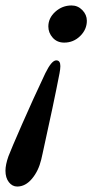

<svg xmlns="http://www.w3.org/2000/svg" viewBox="-28 -514 345 703"><path d="M193 -272Q193 -262 190 -246Q169 -137 128 48L123 70Q113 112 89 140.5Q65 169 35 169Q17 169 4.5 153Q-8 137 -8 111Q-8 89 3 58Q12 34 52.5 -58.5Q93 -151 138 -246Q161 -293 178 -293Q193 -293 193 -272ZM290 -438Q290 -406 265.5 -382Q241 -358 207 -358Q181 -358 165 -376Q149 -394 149 -417Q149 -448 174.5 -471Q200 -494 234 -494Q257 -494 273.5 -477Q290 -460 290 -438Z"/></svg>

Font: EB Garamond SemiBold
Style: Italic
Weight: 600
Italic angle: -17.2°
Designer: Georg Duffner and Octavio Pardo
Foundry: Georg Duffner
Version: Version 1.000